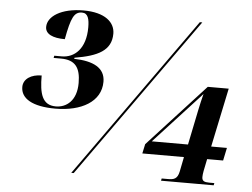

<svg xmlns="http://www.w3.org/2000/svg" viewBox="-51 -785 1115 850"><g transform="rotate(5 506.5 -360.5)"><path d="M200 -277C315 -277 402 -325 402 -414C402 -476 349 -502 264 -504L265 -509C368 -526 427 -555 427 -630C427 -680 383 -721 287 -721C188 -721 128 -681 128 -634C128 -602 162 -587 215 -587C233 -684 246 -711 281 -711C308 -711 314 -684 314 -648C314 -553 265 -510 208 -510H175L173 -500H206C269 -500 293 -467 293 -399C293 -320 248 -287 201 -287C140 -287 127 -338 127 -418C81 -418 46 -396 46 -360C46 -309 97 -277 200 -277ZM295 0H306L815 -714H804ZM694 0H928L930 -10H907C885 -10 875 -15 875 -32C875 -40 876 -47 878 -59L889 -113H960L972 -170H902L957 -432H864L610 -155L601 -113H786L773 -48C766 -14 750 -10 724 -10H696ZM638 -170 830 -379C836 -385 842 -392 848 -399C841 -373 837 -354 831 -326L799 -170Z"/></g></svg>

Font: Noto Serif Display ExtraBold
Style: Italic
Weight: 800
Italic angle: -12°
Designer: Monotype Design Team
Foundry: Monotype Imaging Inc.
Version: Version 2.009